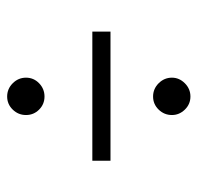

<svg xmlns="http://www.w3.org/2000/svg" viewBox="-28 -630 565 550"><g transform="rotate(90 255.0 -354.5)"><path d="M70 -388H440V-336H70ZM202 -146Q202 -168 218 -183.5Q234 -199 256 -199Q278 -199 293.5 -183.5Q309 -168 309 -146Q309 -124 293.5 -108Q278 -92 256 -92Q234 -92 218 -108Q202 -124 202 -146ZM202 -564Q202 -585 218 -601Q234 -617 256 -617Q278 -617 293.5 -601Q309 -585 309 -564Q309 -542 293.5 -526Q278 -510 256 -510Q234 -510 218 -526Q202 -542 202 -564Z"/></g></svg>

Font: Lineal Light
Style: Regular
Weight: 300
Designer: Created by Frank Adebiaye with contributions from Anton Moglia & Ariel Martín Pérez
Created by Frank ADEBIAYE with FontF
Foundry: Velvetyne Type Foundry
Version: Version 2.000